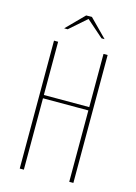

<svg xmlns="http://www.w3.org/2000/svg" viewBox="-118 -836 635 899"><g transform="rotate(15 200.0 -386.5)"><path d="M70 -620H90V-362H310V-620H330V0H310V-346H90V0H70ZM101 -688 185 -773H213L297 -688H282L200 -760L118 -688Z"/></g></svg>

Font: Smooch Sans Thin Thin
Style: Regular
Weight: 250
Version: Version 1.010